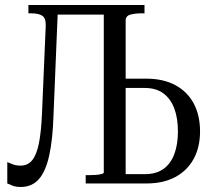

<svg xmlns="http://www.w3.org/2000/svg" viewBox="-20 -730 839 764"><path d="M185 -710H440V-672H185ZM147 -277 162 -627Q163 -658 148 -667.5Q133 -677 104 -677H93V-710H211L193 -274Q190 -176 176 -112Q162 -48 134.5 -17Q107 14 63 14Q43 14 30.5 9Q18 4 9 0V-85Q17 -82 30 -76.5Q43 -71 62 -71Q91 -71 108.5 -93Q126 -115 135 -160.5Q144 -206 147 -277ZM563 0H321V-33H333Q347 -33 361 -34Q375 -35 384 -37.5Q393 -40 393 -43V-710H555V-677H542Q519 -677 499.5 -672Q480 -667 480 -648V-37H556Q601 -37 630 -57.5Q659 -78 673.5 -116.5Q688 -155 688 -207Q688 -260 673.5 -298.5Q659 -337 630 -358.5Q601 -380 556 -380H444V-417H562Q630 -417 678 -391Q726 -365 751 -318Q776 -271 776 -207Q776 -144 750.5 -97.5Q725 -51 677.5 -25.5Q630 0 563 0Z"/></svg>

Font: Roboto Serif 120pt ExtraCondensed
Style: Regular
Weight: 400
Width: 2
Designer: Greg Gazdowicz
Foundry: Commercial Type
Version: Version 1.008